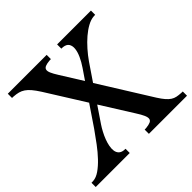

<svg xmlns="http://www.w3.org/2000/svg" viewBox="-202 -889 1066 1066"><g transform="rotate(-45 331.5 -355.5)"><path d="M647 -711.4V-678.2L634.3 -677.7Q611.3 -675.8 585.4 -661.6Q559.6 -647.5 533.9 -625.5Q508.3 -603.5 483.9 -575.9Q459.5 -548.3 439.5 -519.5L371.1 -418.9L562 -112.8Q578.1 -87.4 591.3 -72.3Q604.5 -57.1 617.4 -48.8Q630.4 -40.5 644.8 -37.6Q659.2 -34.7 677.2 -33.7L689.9 -33.2V0H390.6V-33.2L403.8 -33.7Q425.8 -36.1 437.5 -41.5Q449.2 -46.9 450.9 -57.9Q452.6 -68.8 444.8 -86.7Q437 -104.5 419.4 -131.8L302.7 -317.9L240.2 -225.6Q229 -209 218.3 -188.7Q207.5 -168.5 199.7 -147.9Q191.9 -127.4 188.2 -107.9Q184.6 -88.4 186.8 -72.8Q189 -57.1 198.7 -46.6Q208.5 -36.1 227.5 -33.7L240.2 -33.2V0H-26.9V-33.2L-13.2 -33.7Q11.2 -35.2 37.6 -53.5Q64 -71.8 90.8 -100.1Q117.7 -128.4 144 -163.6Q170.4 -198.7 195.3 -234.4L278.3 -356.9L134.3 -586.9Q116.7 -614.3 102.3 -631.3Q87.9 -648.4 73.2 -658.2Q58.6 -668 43 -672.1Q27.3 -676.3 7.3 -677.7L-5.9 -678.2V-711.4H299.3V-678.2L286.6 -677.7Q265.6 -675.8 253.7 -670.7Q241.7 -665.5 239.3 -655.3Q236.8 -645 243.9 -628.4Q251 -611.8 267.1 -586.4L347.2 -458L389.2 -519.5Q408.2 -547.4 420.4 -574.5Q432.6 -601.6 434.8 -623.5Q437 -645.5 427.7 -660.2Q418.5 -674.8 394 -677.7L381.3 -678.2V-711.4Z"/></g></svg>

Font: VarendraSemibold
Style: Regular
Weight: 600
Designer: Jacob Thomas
Foundry: Bangla Type Foundry
Version: Version 1.008